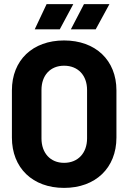

<svg xmlns="http://www.w3.org/2000/svg" viewBox="-20 -905 634 935"><path d="M292 10C445 10 547 -87 547 -235V-465C547 -612 445 -708 292 -708C139 -708 38 -612 38 -465V-235C38 -87 139 10 292 10ZM149 -762H271L337 -885H207ZM182 -231V-467C182 -538 225 -585 292 -585C360 -585 404 -538 404 -467V-231C404 -160 360 -112 292 -112C225 -112 182 -160 182 -231ZM325 -762H446L513 -885H389Z"/></svg>

Font: Vanilla Cream Black
Style: Regular
Weight: 900
Designer: Jeremy Tribby, Jinavaṁso
Foundry: Tribby Type
Version: Version 1.422;Glyphs 3.1.2 (3151)